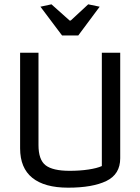

<svg xmlns="http://www.w3.org/2000/svg" viewBox="-20 -860 649 888"><path d="M167 -829 218 -840 302 -765H307L388 -840L441 -829L342 -696H267ZM73 -174V-616H158V-189Q158 -121 191 -95.5Q224 -70 302 -70Q350 -70 389.5 -76Q429 -82 451 -92V-616H536V-128Q536 -54 472 -23Q408 8 295 8Q186 8 129.5 -37.5Q73 -83 73 -174Z"/></svg>

Font: Athiti Medium
Style: Regular
Weight: 500
Designer: CadsonDemak Team
Foundry: CadsonDemak
Version: Version 1.033